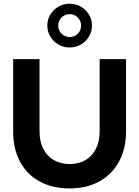

<svg xmlns="http://www.w3.org/2000/svg" viewBox="-20 -1025 765 1055"><path d="M362 10.3Q267.3 10.3 197.6 -27.9Q128 -66.1 90.1 -136.6Q52.3 -207 52.3 -302.4V-700H197.2V-302.4Q197.2 -248.3 217.5 -207.8Q237.8 -167.4 275.4 -145.5Q313 -123.7 362.7 -123.7Q413.4 -123.7 450.2 -145.5Q487 -167.4 507.2 -207.8Q527.5 -248.3 527.5 -302.4V-700H672.5V-302.4Q672.5 -207.7 634.1 -137.3Q595.8 -66.9 526.2 -28.3Q456.7 10.3 362 10.3ZM362.7 -764.1Q328.9 -764.1 300.8 -780.4Q272.7 -796.7 256.4 -824.3Q240 -851.8 240 -884.5Q240 -917.4 256.4 -944.6Q272.7 -971.8 300.8 -988.3Q328.9 -1004.7 362.7 -1004.7Q396.6 -1004.7 424.4 -988.3Q452.3 -971.8 468.9 -944.6Q485.5 -917.4 485.5 -884.5Q485.5 -851.8 469.1 -824.3Q452.7 -796.7 424.7 -780.4Q396.6 -764.1 362.7 -764.1ZM363.2 -821.6Q388.9 -821.6 407.2 -839.8Q425.6 -858 425.6 -884.3Q425.6 -910.6 407.2 -928.9Q388.9 -947.3 363.2 -947.3Q336.6 -947.3 318.2 -929.1Q299.9 -910.9 299.9 -884.4Q299.9 -858.1 318.2 -839.8Q336.6 -821.6 363.2 -821.6Z"/></svg>

Font: Red Hat Display VF
Style: Regular
Weight: 300
Designer: Pentagram, MCKL
Foundry: Pentagram, MCKL
Version: Version 1.023